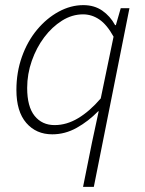

<svg xmlns="http://www.w3.org/2000/svg" viewBox="-20 -512 564 749"><path d="M304 217 339 43 365 -78H363Q325 -39 279.5 -13.5Q234 12 184 12Q121 12 82.5 -32.5Q44 -77 44 -161Q44 -230 65.5 -290.5Q87 -351 124.5 -396Q162 -441 209 -466.5Q256 -492 305 -492Q348 -492 379 -470.5Q410 -449 429 -414H432L451 -480H485L346 217ZM193 -24Q240 -24 285 -51Q330 -78 373 -128L423 -369Q397 -416 367.5 -436Q338 -456 304 -456Q261 -456 222 -431.5Q183 -407 152.5 -366.5Q122 -326 104 -274.5Q86 -223 86 -169Q86 -96 115 -60Q144 -24 193 -24Z"/></svg>

Font: Source Sans 3 ExtraLight Light
Style: Italic
Weight: 300
Italic angle: -11°
Version: Version 3.052;hotconv 1.1.0;makeotfexe 2.6.0